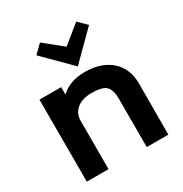

<svg xmlns="http://www.w3.org/2000/svg" viewBox="-214 -1119 1217 1279"><g transform="rotate(-30 394.0 -479.5)"><path d="M711 -391 710 0H544V-375Q544 -438 516.5 -467Q489 -496 405 -496Q334 -496 292 -462.5Q250 -429 250 -368V0H83V-631H250V-576H252Q323 -640 434 -640Q561 -640 636 -574Q711 -508 711 -391ZM555 -959 618 -897 416 -696H414L213 -897L276 -959L416 -846Z"/></g></svg>

Font: Sinkin Sans 700 Bold
Style: Bold
Weight: 700
Designer: Keith Bates
Foundry: K-Type
Version: Sinkin Sans (version 1.0)  by Keith Bates   •   © 2014   www